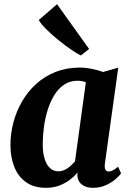

<svg xmlns="http://www.w3.org/2000/svg" viewBox="-20 -889 620 919"><path d="M482 -105.5Q479.5 -85 485 -76.5Q490.5 -68 501 -68Q508.5 -68 519 -73Q529.5 -78 545.5 -91L559.5 -59Q554 -50.5 535.5 -33.8Q517 -17 488.8 -3.5Q460.5 10 424.5 10Q393 10 372.5 -5.2Q352 -20.5 350 -50.5L351.5 -63.5Q336 -45 314 -28.2Q292 -11.5 263.8 -0.8Q235.5 10 200 10Q141.5 10 103.8 -17.5Q66 -45 48 -91.2Q30 -137.5 30 -193.5Q30 -249 44.2 -303Q58.5 -357 86.2 -404.5Q114 -452 154.2 -488.2Q194.5 -524.5 246.8 -545Q299 -565.5 362 -565.5Q390 -565.5 421.2 -559Q452.5 -552.5 473.5 -544.5L546 -565ZM391 -495.5Q382 -499 371.8 -500.8Q361.5 -502.5 350.5 -502.5Q315 -502.5 287.5 -484.2Q260 -466 240.5 -434.5Q221 -403 208.5 -363.5Q196 -324 190.2 -281.2Q184.5 -238.5 184.5 -198Q184.5 -157 193.8 -128Q203 -99 219.8 -84Q236.5 -69 259 -69Q271 -69 282.2 -73Q293.5 -77 303.5 -83.8Q313.5 -90.5 322.2 -99Q331 -107.5 339 -116.5ZM367 -623.5Q351.5 -630.5 322.8 -650Q294 -669.5 262 -695.2Q230 -721 203.5 -747Q177 -773 165.5 -793L253 -869L406.5 -654.5Z"/></svg>

Font: Merriweather 24pt ExtraBold
Style: Italic
Weight: 800
Italic angle: -7.8°
Version: Version 2.101